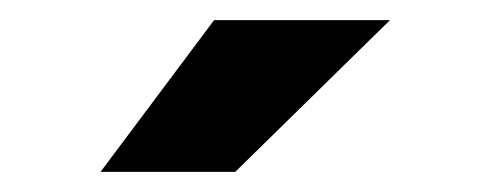

<svg xmlns="http://www.w3.org/2000/svg" viewBox="-20 -780 490 191"><path d="M80 -609 193 -760H368L214 -609Z"/></svg>

Font: League Mono Condensed ExtraBold
Style: Regular
Weight: 800
Width: 1
Designer: Tyler Finck
Foundry: The League of Moveable Type / Tyler Finck
Version: Version 2.210